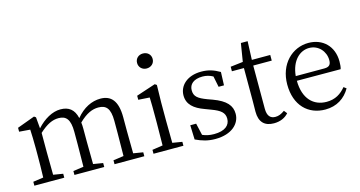

<svg xmlns="http://www.w3.org/2000/svg" viewBox="-82 -1142 2839 1513"><g transform="rotate(-15 1337.0 -385.5)"><path d="M863 -45C862 -100 861 -176 861 -228V-340C861 -475 810 -528 724 -528C654 -528 583 -494 525 -423C508 -497 465 -528 398 -528C332 -528 262 -488 205 -425L197 -517L183 -527L39 -474V-442L128 -435C130 -389 132 -347 132 -283V-228C132 -177 131 -100 129 -44L45 -32V0H289V-32L210 -45C209 -100 208 -177 208 -228V-387C270 -444 317 -465 366 -465C428 -465 459 -430 459 -328V-228C459 -176 458 -99 457 -44L372 -32V0H615V-32L536 -45C535 -100 534 -176 534 -228V-332C534 -351 533 -369 531 -385C593 -446 643 -465 690 -465C753 -465 786 -434 786 -330V-228C786 -176 785 -100 784 -44L699 -32V0H942V-32Z M1140 -663C1176 -663 1204 -688 1204 -724C1204 -761 1176 -785 1140 -785C1105 -785 1077 -761 1077 -724C1077 -688 1105 -663 1140 -663ZM1182 -45C1181 -100 1180 -177 1180 -228V-375L1183 -517L1168 -527L1011 -475V-442L1103 -436C1105 -386 1105 -346 1105 -284V-228C1105 -177 1104 -100 1103 -45L1017 -32V0H1261V-32Z M1539 -305C1465 -333 1437 -354 1437 -405C1437 -454 1474 -488 1547 -488C1576 -488 1604 -481 1631 -466L1649 -377H1693L1697 -485C1649 -513 1605 -528 1547 -528C1429 -528 1364 -460 1364 -382C1364 -308 1416 -266 1496 -237L1546 -218C1619 -191 1650 -166 1650 -117C1650 -63 1608 -26 1519 -26C1482 -26 1452 -33 1425 -45L1403 -142H1355L1359 -25C1412 0 1459 14 1519 14C1655 14 1724 -58 1724 -137C1724 -204 1684 -252 1578 -291Z M2097 -61C2069 -41 2047 -32 2021 -32C1980 -32 1956 -57 1956 -116V-468H2107V-514H1957L1963 -665H1908L1884 -517L1782 -505V-468H1880V-199C1880 -160 1879 -137 1879 -112C1879 -27 1921 14 1997 14C2048 14 2089 -4 2117 -36Z M2258 -301C2270 -428 2343 -488 2416 -488C2493 -488 2546 -425 2546 -355C2546 -323 2536 -301 2492 -301ZM2614 -262C2619 -277 2621 -298 2621 -324C2621 -449 2537 -528 2421 -528C2289 -528 2176 -421 2176 -254C2176 -83 2277 14 2417 14C2510 14 2579 -32 2620 -104L2599 -120C2560 -73 2513 -42 2442 -42C2336 -42 2258 -115 2257 -263Z"/></g></svg>

Font: Shippori Mincho
Style: Regular
Weight: 400
Designer: Bonji Tadano  Ryoko NISHIZUKA  (kana & ideographs); Frank Grießhammer (Latin, Greek & Cyrillic); Wenlong ZHANG  (bopomof
Foundry: Adobe Systems Incorporated
Version: Version 1.003;PS 1.001;hotconv 16.6.54;makeotf.lib2.5.65590